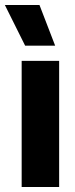

<svg xmlns="http://www.w3.org/2000/svg" viewBox="-44 -751 301 771"><path d="M43 0H193.5V-506.5H43ZM114.5 -731H-24.5L57 -567.5H177.5Z"/></svg>

Font: MCL Standard Bold
Style: Regular
Weight: 700
Designer: Květoslav Bartoš
Foundry: Florian Karsten
Version: Version 1.001;Glyphs 3.2.3 (3260)